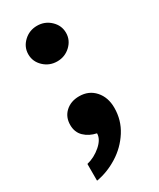

<svg xmlns="http://www.w3.org/2000/svg" viewBox="-177 -558 657 795"><g transform="rotate(-30 151.5 -160.0)"><path d="M253 -46Q253 13 222 61.5Q191 110 142 140.5Q93 171 40 180V100Q77 91 107.5 64.5Q138 38 138 10Q104 3 81.5 -18.5Q59 -40 59 -75Q59 -113 84.5 -136.5Q110 -160 150 -160Q196 -160 224.5 -128Q253 -96 253 -46ZM235 -415Q235 -380 208.5 -355Q182 -330 145 -330Q108 -330 81.5 -355Q55 -380 55 -415Q55 -450 81.5 -475Q108 -500 145 -500Q182 -500 208.5 -475Q235 -450 235 -415Z"/></g></svg>

Font: Goli Bold
Style: Regular
Weight: 700
Designer: jaikishan Patel
Foundry: MagicType
Version: Version 1.000